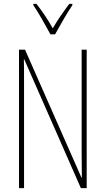

<svg xmlns="http://www.w3.org/2000/svg" viewBox="-20 -970 544 990"><path d="M240 -793H264C290 -840 324 -900 353 -943V-950H337C303 -904 278 -868 252 -824C228 -868 194 -917 168 -950H152V-943C174 -912 213 -843 240 -793ZM427 0V-714H401V-181C401 -152 402 -99 402 -54H400L109 -714H78V0H104V-548C104 -604 104 -637 103 -664H105L397 0Z"/></svg>

Font: Noto Sans Myanmar ExtraCondensed Thin
Style: Regular
Weight: 100
Width: 2
Designer: Monotype Design Team
Foundry: Monotype Imaging Inc.
Version: Version 2.107